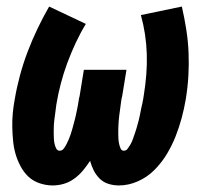

<svg xmlns="http://www.w3.org/2000/svg" viewBox="-20 -558 640 586"><path d="M141 8Q120 8 100 1Q80 -6 66 -19.5Q52 -33 42.5 -51Q33 -69 27.5 -88Q22 -107 20 -127.5Q18 -148 17.5 -169.5Q17 -191 19 -212.5Q21 -234 25 -255Q31 -291 41 -328Q51 -365 64.5 -400.5Q78 -436 94.5 -470.5Q111 -505 130 -538L242 -485Q225 -457 211 -427Q197 -397 185.5 -366Q174 -335 165.5 -302.5Q157 -270 152 -239Q151 -231 150 -223.5Q149 -216 148 -208.5Q147 -201 146 -193.5Q145 -186 144.5 -178.5Q144 -171 144 -163.5Q144 -156 144 -148.5Q144 -141 144.5 -133.5Q145 -126 146.5 -119Q148 -112 151.5 -105Q155 -98 162 -98Q170 -98 175 -105Q180 -112 183.5 -119Q187 -126 190 -133Q193 -140 195.5 -147.5Q198 -155 200 -162Q202 -169 204 -176.5Q206 -184 208 -191.5Q210 -199 211.5 -206Q213 -213 214.5 -220.5Q216 -228 217.5 -235.5Q219 -243 220 -250.5Q221 -258 223 -265L236 -345H366L353 -265Q351 -258 350 -250.5Q349 -243 348 -235.5Q347 -228 346 -220.5Q345 -213 344 -206Q343 -199 342.5 -191.5Q342 -184 341.5 -176.5Q341 -169 341 -161.5Q341 -154 341 -147Q341 -140 341.5 -133Q342 -126 343.5 -119Q345 -112 348 -105Q351 -98 358 -98Q365 -98 369.5 -104Q374 -110 377.5 -116Q381 -122 383.5 -128Q386 -134 388 -140.5Q390 -147 392.5 -153.5Q395 -160 396.5 -166Q398 -172 400 -178.5Q402 -185 403.5 -191.5Q405 -198 406.5 -204.5Q408 -211 409 -217Q410 -223 411.5 -229.5Q413 -236 414.5 -242.5Q416 -249 417 -255.5Q418 -262 419 -268Q424 -299 426.5 -330.5Q429 -362 428 -393Q427 -424 422.5 -453.5Q418 -483 410 -512L535 -538Q543 -503 548.5 -468Q554 -433 555.5 -397.5Q557 -362 555 -327Q553 -292 547 -255Q542 -226 534.5 -198Q527 -170 516 -142Q505 -114 489 -87.5Q473 -61 451 -39Q429 -17 400.5 -4.5Q372 8 343 8Q326 8 310.5 3Q295 -2 284 -13Q273 -24 266 -38Q259 -52 255 -67Q245 -52 233.5 -38Q222 -24 207 -13Q192 -2 175 3Q158 8 141 8Z"/></svg>

Font: Iosevka Curly Slab HvEx
Style: Italic
Weight: 900
Width: 7
Italic angle: -9°
Monospace: yes
Designer: Belleve Invis
Foundry: Belleve Invis
Version: Version 11.1.0; ttfautohint (v1.8.3)